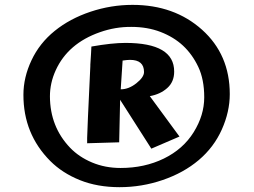

<svg xmlns="http://www.w3.org/2000/svg" viewBox="-20 -735 1051 796"><path d="M480.5 -364.7Q513.7 -364.7 545.4 -389.9Q577.1 -415 577.1 -436.5Q577.1 -486.8 519 -486.8Q507.8 -486.8 488.3 -483.9ZM500 -557.1Q702.6 -557.1 702.1 -438Q702.1 -395.5 673.3 -369.9Q644.5 -344.2 601.1 -336.4L724.1 -168.9Q717.8 -166 607.4 -118.7L478 -321.3L474.1 -145L341.3 -141.1Q341.3 -142.6 341.3 -163.3Q341.3 -184.1 354.5 -460.9V-466.8Q356.4 -491.2 357.4 -512.7Q358.4 -534.2 358.9 -542Q444.3 -557.1 500 -557.1ZM480 -38.6Q579.1 -38.6 659.2 -77.6Q739.3 -116.7 783 -187Q826.7 -257.3 826.7 -331.5Q826.7 -405.8 802 -457.8Q777.3 -509.8 738.8 -545.7Q700.2 -581.5 645.8 -602.5Q591.3 -623.5 524.4 -623.5Q458 -624 394.5 -601.6Q261.7 -555.2 210.9 -443.4Q187 -391.1 187 -335.4Q187.5 -209.5 270.5 -122.6Q307.6 -84 361.8 -61.3Q416 -38.6 480 -38.6ZM188.5 -67.4Q76.7 -179.7 77.1 -342.3Q77.1 -414.1 110.6 -485.1Q144 -556.2 206.8 -606.9Q269.5 -657.7 355 -686.3Q440.4 -714.8 529.3 -714.8Q702.6 -714.8 817.6 -611.8Q932.6 -508.8 932.6 -344.7Q932.6 -272 899.7 -198.2Q866.7 -124.5 804.2 -71.5Q741.7 -18.6 654.8 11.2Q567.9 41 475.8 41Q383.8 41 311 11.7Q238.3 -17.6 188.5 -67.4Z"/></svg>

Font: Seymour One
Style: Book
Weight: 400
Designer: vernon adams
Foundry: vernon adams
Version: Version 1.000; ttfautohint (v0.93) -l 8 -r 50 -G 200 -x 0 -w